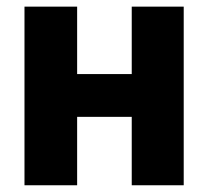

<svg xmlns="http://www.w3.org/2000/svg" viewBox="-20 -550 614 570"><path d="M209 -330.1H371.1V-530.3H525.4V0H371.1V-203.1H209V0H52.7V-530.3H209Z"/></svg>

Font: Pretendard GOV ExtraBold
Style: Regular
Weight: 800
Designer: Base glyphs from Inter by Rasmus Andersson; Hangeul glyphs from Noto Sans CJK(Source Han Sans) by Jang Soo-young and Kan
Foundry: Kil Hyung-jin
Version: Version 1.309